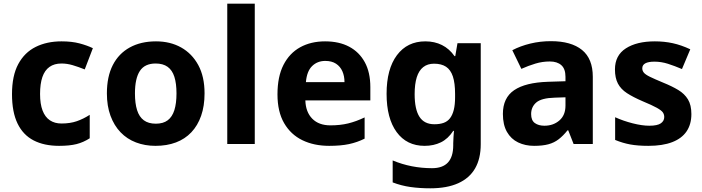

<svg xmlns="http://www.w3.org/2000/svg" viewBox="-20 -780 3803 1040"><path d="M300 10Q219 10 162 -19.5Q105 -49 75 -111Q45 -173 45 -270Q45 -370 79 -433Q113 -496 173.5 -526Q234 -556 313 -556Q369 -556 410.5 -545Q452 -534 483 -519L439 -404Q404 -418 373.5 -427Q343 -436 313 -436Q274 -436 248 -417.5Q222 -399 209.5 -362.5Q197 -326 197 -271Q197 -217 210.5 -181.5Q224 -146 250 -128.5Q276 -111 313 -111Q360 -111 396 -123.5Q432 -136 466 -158V-31Q432 -9 394.5 0.5Q357 10 300 10Z M1088 -274Q1088 -206 1069.5 -153Q1051 -100 1016.5 -63.5Q982 -27 933 -8.5Q884 10 822 10Q765 10 716.5 -8.5Q668 -27 633 -63.5Q598 -100 578.5 -153Q559 -206 559 -274Q559 -365 591 -427.5Q623 -490 683 -523Q743 -556 825 -556Q902 -556 961 -523Q1020 -490 1054 -427.5Q1088 -365 1088 -274ZM711 -274Q711 -220 722.5 -183.5Q734 -147 759 -128.5Q784 -110 824 -110Q864 -110 888.5 -128.5Q913 -147 924.5 -183.5Q936 -220 936 -274Q936 -328 924.5 -364Q913 -400 888 -418Q863 -436 823 -436Q764 -436 737.5 -395.5Q711 -355 711 -274Z M1360 0H1211V-760H1360Z M1741 -556Q1817 -556 1871.5 -527Q1926 -498 1956 -443Q1986 -388 1986 -308V-236H1634Q1636 -173 1671.5 -137Q1707 -101 1770 -101Q1823 -101 1866 -111.5Q1909 -122 1955 -144V-29Q1915 -9 1870.5 0.5Q1826 10 1763 10Q1681 10 1618 -20.5Q1555 -51 1519 -113Q1483 -175 1483 -269Q1483 -365 1515.5 -428.5Q1548 -492 1606 -524Q1664 -556 1741 -556ZM1742 -450Q1699 -450 1670.5 -422Q1642 -394 1637 -335H1846Q1846 -368 1834.5 -394Q1823 -420 1800 -435Q1777 -450 1742 -450Z M2284 -556Q2334 -556 2374 -536Q2414 -516 2442 -476H2446L2458 -546H2584V1Q2584 79 2553.5 132Q2523 185 2462 212.5Q2401 240 2311 240Q2253 240 2203.5 233Q2154 226 2107 208V89Q2157 110 2210.5 120.5Q2264 131 2320 131Q2378 131 2406.5 100Q2435 69 2435 7V-4Q2435 -21 2436.5 -39Q2438 -57 2439 -71H2435Q2407 -28 2368 -9Q2329 10 2280 10Q2183 10 2128.5 -64.5Q2074 -139 2074 -272Q2074 -406 2130 -481Q2186 -556 2284 -556ZM2331 -435Q2296 -435 2272.5 -416.5Q2249 -398 2237.5 -361.5Q2226 -325 2226 -270Q2226 -188 2252 -147.5Q2278 -107 2333 -107Q2362 -107 2383 -114.5Q2404 -122 2417.5 -139.5Q2431 -157 2438 -185Q2445 -213 2445 -253V-271Q2445 -330 2433 -366Q2421 -402 2396 -418.5Q2371 -435 2331 -435Z M2964 -557Q3074 -557 3132.5 -509.5Q3191 -462 3191 -364V0H3087L3058 -74H3054Q3031 -45 3006.5 -26Q2982 -7 2950.5 1.5Q2919 10 2873 10Q2825 10 2786.5 -8.5Q2748 -27 2726 -65.5Q2704 -104 2704 -163Q2704 -250 2765 -291.5Q2826 -333 2948 -337L3043 -340V-364Q3043 -407 3020.5 -427Q2998 -447 2958 -447Q2918 -447 2880 -435.5Q2842 -424 2804 -407L2755 -508Q2799 -531 2852.5 -544Q2906 -557 2964 -557ZM2985 -251Q2913 -249 2885 -225Q2857 -201 2857 -162Q2857 -128 2877 -113.5Q2897 -99 2929 -99Q2977 -99 3010 -127.5Q3043 -156 3043 -208V-253Z M3725 -162Q3725 -107 3699 -68.5Q3673 -30 3621 -10Q3569 10 3492 10Q3435 10 3394 2.5Q3353 -5 3312 -22V-145Q3356 -125 3407 -112Q3458 -99 3497 -99Q3541 -99 3559.5 -112Q3578 -125 3578 -146Q3578 -160 3570.5 -171Q3563 -182 3538 -196Q3513 -210 3460 -232Q3409 -254 3376 -275.5Q3343 -297 3327 -327.5Q3311 -358 3311 -404Q3311 -480 3370 -518Q3429 -556 3527 -556Q3578 -556 3624 -546Q3670 -536 3719 -513L3674 -406Q3634 -423 3598 -434.5Q3562 -446 3525 -446Q3492 -446 3475.5 -437Q3459 -428 3459 -410Q3459 -397 3467.5 -386.5Q3476 -376 3500.5 -364Q3525 -352 3573 -332Q3620 -313 3654 -292.5Q3688 -272 3706.5 -241.5Q3725 -211 3725 -162Z"/></svg>

Font: Noto Sans Armenian
Style: Bold
Weight: 700
Version: Version 2.007